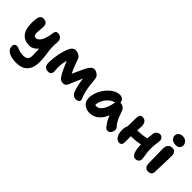

<svg xmlns="http://www.w3.org/2000/svg" viewBox="63 -1720 2947 2947"><g transform="rotate(45 1537.0 -246.0)"><path d="M320 261Q234 261 181.5 243.5Q129 226 105 195.5Q81 165 81 126Q81 98 95.5 83Q110 68 137 68Q154 68 167.5 73.5Q181 79 199 87Q217 95 244 100.5Q271 106 315 106Q350 106 370.5 94Q391 82 400.5 59.5Q410 37 410 5Q410 -32 408.5 -61.5Q407 -91 406 -120Q405 -149 403.5 -181Q402 -213 402 -253L449 -218Q428 -172 404 -142.5Q380 -113 355 -96.5Q330 -80 305.5 -74Q281 -68 260 -68Q160 -68 102 -133.5Q44 -199 44 -343Q44 -417 54 -454.5Q64 -492 82.5 -505Q101 -518 126 -518Q159 -518 178.5 -506.5Q198 -495 207 -475.5Q216 -456 216 -432Q215 -398 210.5 -361.5Q206 -325 205.5 -293Q205 -261 214.5 -241Q224 -221 251 -221Q288 -221 316 -253.5Q344 -286 361.5 -340.5Q379 -395 386 -458Q390 -490 402.5 -503.5Q415 -517 445 -517Q471 -517 493 -504Q515 -491 527 -465.5Q539 -440 534 -400Q528 -350 529 -311.5Q530 -273 534 -239.5Q538 -206 543.5 -171.5Q549 -137 553 -94.5Q557 -52 557 5Q557 70 539 118.5Q521 167 489.5 198.5Q458 230 414.5 245.5Q371 261 320 261Z M753 11Q708 11 683.5 -14.5Q659 -40 659 -87Q659 -105 660 -135Q661 -165 665 -202Q669 -239 677 -278Q698 -375 719.5 -428.5Q741 -482 766 -503Q791 -524 820 -524Q843 -524 867.5 -515.5Q892 -507 911.5 -491.5Q931 -476 937 -455Q946 -426 962.5 -382.5Q979 -339 998.5 -292.5Q1018 -246 1038.5 -206Q1059 -166 1076 -144L995 -134Q1017 -189 1038.5 -239.5Q1060 -290 1082 -336.5Q1104 -383 1124 -424Q1147 -471 1173 -496Q1199 -521 1229 -521Q1247 -521 1266.5 -513Q1286 -505 1298 -495Q1319 -481 1330 -462.5Q1341 -444 1343 -412Q1349 -340 1357 -282Q1365 -224 1376 -181Q1391 -121 1406 -85Q1421 -49 1421 -39Q1421 -17 1401.5 -3.5Q1382 10 1349 10Q1318 10 1292.5 -11Q1267 -32 1255 -67Q1245 -99 1233.5 -141Q1222 -183 1213 -239.5Q1204 -296 1199 -369L1244 -380Q1228 -345 1210.5 -305Q1193 -265 1175 -224.5Q1157 -184 1141 -146Q1125 -108 1112 -77Q1101 -52 1084.5 -38.5Q1068 -25 1041 -25Q1011 -25 991.5 -35.5Q972 -46 957 -66Q942 -86 927 -114Q919 -127 906.5 -152.5Q894 -178 879.5 -210.5Q865 -243 851.5 -276Q838 -309 829 -337.5Q820 -366 818 -384L870 -387Q856 -363 843 -325Q830 -287 821.5 -242.5Q813 -198 813 -153Q813 -120 815.5 -92.5Q818 -65 818 -50Q818 -24 799.5 -6.5Q781 11 753 11Z M1651 10Q1599 10 1560 -9.5Q1521 -29 1499 -64.5Q1477 -100 1477 -147Q1477 -198 1494 -251Q1511 -304 1541 -352Q1571 -400 1610.5 -438Q1650 -476 1695 -498Q1740 -520 1786 -520Q1823 -520 1849 -496Q1875 -472 1875 -428Q1875 -412 1866 -403Q1857 -394 1843 -391Q1779 -381 1730 -341.5Q1681 -302 1653 -247.5Q1625 -193 1625 -134Q1625 -117 1627.5 -102.5Q1630 -88 1638 -66L1570 -168Q1594 -150 1612.5 -143.5Q1631 -137 1656 -137Q1707 -137 1751 -200.5Q1795 -264 1814 -387Q1817 -411 1835 -424.5Q1853 -438 1876 -438Q1915 -438 1942 -417Q1969 -396 1980 -365Q1997 -319 2011.5 -279.5Q2026 -240 2046.5 -203.5Q2067 -167 2102 -128Q2115 -113 2115.5 -90.5Q2116 -68 2107 -45.5Q2098 -23 2080.5 -8Q2063 7 2038 7Q2020 7 2009 0.5Q1998 -6 1990 -16Q1968 -42 1951 -67.5Q1934 -93 1919.5 -121.5Q1905 -150 1892.5 -185.5Q1880 -221 1867 -268L1920 -272Q1894 -166 1850.5 -104Q1807 -42 1755.5 -16Q1704 10 1651 10Z M2299 11Q2266 11 2241 -10Q2216 -31 2201.5 -68.5Q2187 -106 2187 -157Q2187 -219 2206.5 -254.5Q2226 -290 2246 -304Q2256 -312 2270 -315.5Q2284 -319 2300 -319Q2373 -319 2451 -326Q2529 -333 2593 -358L2640 -238Q2590 -216 2531.5 -204.5Q2473 -193 2411.5 -189.5Q2350 -186 2292 -186L2207 -213Q2208 -272 2209.5 -332.5Q2211 -393 2211 -444Q2211 -477 2223.5 -501Q2236 -525 2265 -525Q2314 -525 2338 -495.5Q2362 -466 2362 -414Q2362 -390 2360 -360.5Q2358 -331 2356.5 -300Q2355 -269 2353 -241.5Q2351 -214 2351 -195Q2351 -160 2351 -125.5Q2351 -91 2351 -48Q2351 -23 2336.5 -6Q2322 11 2299 11ZM2650 11Q2612 11 2590.5 -19Q2569 -49 2559.5 -99Q2550 -149 2550 -210Q2550 -306 2555 -366Q2560 -426 2566 -460Q2572 -489 2596 -508Q2620 -527 2649 -527Q2677 -527 2696.5 -506.5Q2716 -486 2716 -459Q2716 -423 2708.5 -377.5Q2701 -332 2701 -268Q2701 -219 2706.5 -181Q2712 -143 2717 -113.5Q2722 -84 2722 -57Q2722 -30 2702 -9.5Q2682 11 2650 11Z M2921 10Q2891 10 2873 -3Q2855 -16 2846.5 -38.5Q2838 -61 2838 -89Q2838 -154 2837 -198.5Q2836 -243 2835.5 -276Q2835 -309 2834 -338Q2833 -367 2833 -400Q2833 -431 2843 -457Q2853 -483 2875.5 -498Q2898 -513 2933 -513Q2968 -513 2988 -490.5Q3008 -468 3009 -421Q3009 -401 3008.5 -366Q3008 -331 3006.5 -288.5Q3005 -246 3003.5 -203.5Q3002 -161 3001 -125Q3000 -89 3000 -67Q3000 -34 2981 -12Q2962 10 2921 10ZM2933 -577Q2882 -577 2850.5 -603.5Q2819 -630 2819 -668Q2819 -709 2847 -731Q2875 -753 2918 -753Q2952 -753 2975 -738Q2998 -723 3010 -701Q3022 -679 3022 -657Q3022 -628 3001.5 -602.5Q2981 -577 2933 -577Z"/></g></svg>

Font: Shantell Sans
Style: Bold
Weight: 700
Designer: Stephen Nixon, Anya Danilova, Shantell Martin
Foundry: Arrow Type
Version: Version 1.011;[c5ecc13dd]